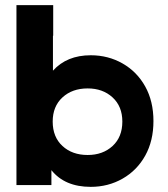

<svg xmlns="http://www.w3.org/2000/svg" viewBox="-20 -721 654 747"><path d="M456 -248Q456 -307 418 -342Q380 -377 321 -377Q261 -377 223 -342Q185 -307 185 -248Q185 -188 223 -153Q261 -118 321 -118Q380 -118 418 -153Q456 -188 456 -248ZM186 -582V-446Q240 -506 333 -506Q401 -506 457 -474Q513 -442 545 -384.5Q577 -327 577 -250Q577 -173 545 -115.5Q513 -58 457 -26Q401 6 333 6Q232 6 180 -59V-1H44V-701H187V-582Z"/></svg>

Font: Montserrat GRBold
Style: Regular
Weight: 700
Designer: Julieta Ulanovsky
Foundry: Julieta Ulanovsky
Version: Version 1.00 May 29, 2023, initial release